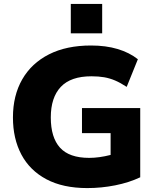

<svg xmlns="http://www.w3.org/2000/svg" viewBox="-20 -948 790 979"><path d="M425 11Q301 11 216.5 -34Q132 -79 89 -160Q46 -241 46 -349Q46 -461 93.5 -543.5Q141 -626 230 -671Q319 -716 444 -716Q520 -716 580 -698Q640 -680 683 -646L626 -505Q594 -526 567 -537.5Q540 -549 511.5 -554Q483 -559 446 -559Q341 -559 290 -505Q239 -451 239 -349Q239 -247 286 -195Q333 -143 435 -143Q485 -143 544 -158V-269H398V-397H695V-44Q638 -17 567.5 -3Q497 11 425 11ZM341 -778V-928H501V-778Z"/></svg>

Font: Mulish Black
Style: Regular
Weight: 900
Designer: Vernon Adams
Foundry: Vernon Adams
Version: Version 3.603; ttfautohint (v1.8.3)